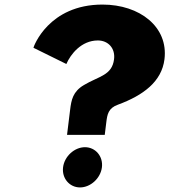

<svg xmlns="http://www.w3.org/2000/svg" viewBox="-20 -820 741 840"><path d="M255.9 -88C250 -40 284.1 0 330.1 0C376.1 0 420 -40 425.9 -88C431.8 -136 397.7 -176 351.7 -176C305.7 -176 261.8 -136 255.9 -88ZM270.3 -540C288.9 -583 336.1 -643 408.1 -643C453.1 -643 484.9 -609 479 -561C470.3 -490 412.9 -487 347.1 -448C298.6 -419 292.1 -383 286.7 -339L273.3 -230H438.3L445.2 -286C449.3 -319 453.7 -347 495.9 -362C607.2 -403 687.5 -463 699.6 -561C716.9 -702 592 -800 428.3 -800C192.5 -800 126.9 -616 126.3 -611Z"/></svg>

Font: Hussar
Style: BdSuprExtOblOne
Weight: 700
Foundry: Cannot Into Space Fonts
Version: Version 2.00